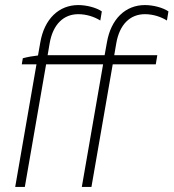

<svg xmlns="http://www.w3.org/2000/svg" viewBox="-20 -738 685 758"><path d="M70 -508 66 -484H124L40 0H78L162 -484H387L303 0H341L425 -484H595L601 -520H431L439 -567C452 -642 494 -682 552 -682C584 -682 615 -672 639 -657L645 -693C623 -708 585 -718 552 -718C476 -718 418 -664 402 -570L393 -520H168L176 -567C189 -642 231 -682 289 -682C321 -682 352 -672 376 -657L382 -693C360 -708 322 -718 289 -718C213 -718 155 -664 139 -570L130 -519C111 -517 88 -513 70 -508Z"/></svg>

Font: Fixel Text 20240404 ExtraLight
Style: Italic
Weight: 200
Width: 4
Italic angle: -10°
Designer: AlfaBravo + MacPaw
Foundry: Kyrylo Tkachov, Marchela Mozhyna, Serhii Makarenko, Maria Weinstein, Zakhar Kryvoshyya
Version: Version 1.211;Glyphs 3.2 (3225)